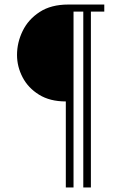

<svg xmlns="http://www.w3.org/2000/svg" viewBox="-20 -743 560 846"><path d="M270 83V-296Q200 -296 152 -325.8Q104 -355.5 79.5 -402.5Q55 -449.5 55 -501Q55 -555.5 79.8 -606.5Q104.5 -657.5 154.8 -690.2Q205 -723 281 -723H439.5V-692H380.5V83H347V-692H304V83Z"/></svg>

Font: Public Sans Thin Thin
Style: Regular
Weight: 250
Version: Version 2.001